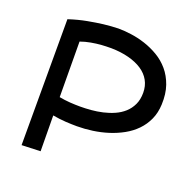

<svg xmlns="http://www.w3.org/2000/svg" viewBox="-130 -858 981 990"><g transform="rotate(20 361.0 -363.0)"><path d="M698.2 -439Q696.3 -392.6 679.4 -355.7Q662.6 -318.8 635 -290.5Q607.4 -262.2 571.3 -242.2Q535.2 -222.2 494.4 -209.2Q453.6 -196.3 410.2 -190.2Q366.7 -184.1 325.2 -184.1Q297.9 -184.1 264.2 -186Q230.5 -188 191.9 -194.8L193.8 1L90.8 4.9V-686Q142.6 -703.1 190.2 -711.9Q237.8 -720.7 274.4 -725.1Q317.4 -730 355 -731Q386.7 -731 425 -725.8Q463.4 -720.7 502.4 -708Q541.5 -695.3 577.9 -673.8Q614.3 -652.3 641.8 -619.9Q669.4 -587.4 685.1 -542.7Q700.7 -498 698.2 -439ZM355 -623Q327.1 -623 298.8 -621.1Q273.9 -619.1 245.1 -614Q216.3 -608.9 189 -599.1L190.9 -294.9Q221.2 -289.1 250.7 -287.1Q280.3 -285.2 306.2 -285.2Q334 -285.2 365.7 -287.8Q397.5 -290.5 428.7 -297.6Q460 -304.7 488.8 -317.4Q517.6 -330.1 539.6 -349.9Q561.5 -369.6 574.7 -397.5Q587.9 -425.3 587.9 -462.9Q587.9 -500.5 571.5 -529.8Q555.2 -559.1 524.7 -579.3Q494.1 -599.6 451.2 -610.8Q408.2 -622.1 355 -623Z"/></g></svg>

Font: McLaren
Style: Regular
Weight: 400
Designer: Astigmatic (AOETI)
Foundry: Astigmatic (AOETI)
Version: Version 1.000